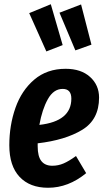

<svg xmlns="http://www.w3.org/2000/svg" viewBox="-20 -871 494 907"><path d="M448 -410Q448 -306 368 -257.5Q288 -209 158 -194V-180Q158 -132 175.5 -110Q193 -88 227 -88Q255 -88 280.5 -99Q306 -110 339 -134L387 -53Q303 16 207 16Q121 16 72.5 -35.5Q24 -87 24 -185Q24 -279 53 -361.5Q82 -444 142 -495Q202 -546 290 -546Q363 -546 405.5 -507.5Q448 -469 448 -410ZM317 -405Q317 -451 276 -451Q233 -451 206 -402.5Q179 -354 166 -281Q317 -298 317 -405ZM276 -658 199 -628 118 -809 220 -851ZM412 -660 336 -633 261 -811 363 -850Z"/></svg>

Font: Fira Sans Compressed SemiBold
Style: Italic
Weight: 600
Width: 1
Italic angle: -8°
Designer: bBox Type GmbH & Carrois Corporate GbR & Edenspiekermann AG
Foundry: bBox Type GmbH & Carrois Corporate GbR & Edenspiekermann AG
Version: Version 4.301